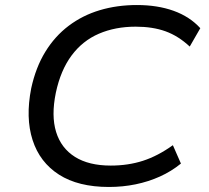

<svg xmlns="http://www.w3.org/2000/svg" viewBox="-20 -734 830 763"><path d="M413 9Q291 9 214.5 -40Q138 -89 109.5 -177.5Q81 -266 104 -383Q122 -466 160 -528Q198 -590 253 -631.5Q308 -673 376.5 -693.5Q445 -714 524 -714Q606 -714 670 -691Q734 -668 776 -622L734 -549Q689 -591 638 -609.5Q587 -628 519 -628Q438 -628 373 -600Q308 -572 264.5 -513.5Q221 -455 202 -366Q183 -274 203 -209.5Q223 -145 278 -110.5Q333 -76 420 -76Q489 -76 548 -95Q607 -114 667 -157L699 -84Q661 -53 615.5 -32.5Q570 -12 519 -1.5Q468 9 413 9Z"/></svg>

Font: Nunito Sans 7pt SemiExpanded
Style: Italic
Weight: 400
Width: 6
Italic angle: -9°
Designer: Vernon Adams
Foundry: Vernon Adams
Version: Version 3.101;gftools[0.9.27]